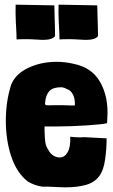

<svg xmlns="http://www.w3.org/2000/svg" viewBox="-20 -785 484 823"><path d="M214 -717Q216 -661 216 -630Q204 -614 163 -614Q151 -614 125 -616Q115 -617 91 -617Q65 -617 51 -616Q51 -637 49 -671L48 -687Q46 -731 47 -765L213 -762Q213 -735 214 -717ZM398 -717Q400 -661 400 -630Q388 -614 347 -614Q335 -614 309 -616Q299 -617 275 -617Q249 -617 235 -616Q235 -637 233 -671L232 -687Q230 -731 231 -765L397 -762Q397 -735 398 -717ZM188 -141Q196 -126 209 -118Q222 -110 236 -110Q257 -110 270 -132.5Q283 -155 281 -199Q310 -195 343 -197L437 -192Q437 -147 430.5 -101Q424 -55 406 -31Q386 -3 348.5 7.5Q311 18 261 18Q242 18 208 16Q192 15 161 15Q130 11 99 -7Q51 -45 28 -115Q5 -185 5 -267Q5 -353 29 -425Q49 -470 103 -495Q157 -520 223 -520Q259 -520 293 -512Q370 -497 405.5 -439.5Q441 -382 441 -302Q441 -289 439 -257Q420 -252 352 -247.5Q284 -243 225 -243H171V-222Q172 -189 174.5 -173.5Q177 -158 188 -141ZM242 -411Q207 -411 192 -395Q177 -379 174 -350Q173 -346 173 -341Q173 -335 179 -334Q185 -333 209 -334H253L283 -333H296Q299 -332 300 -333Q301 -334 301 -337V-341Q301 -362 293.5 -378Q286 -394 273 -401L269 -402Q254 -411 242 -411Z"/></svg>

Font: Londrina Solid Black
Style: Regular
Weight: 900
Designer: Marcelo Magalhaes
Foundry: Marcelo Magalhães
Version: Version 1.002